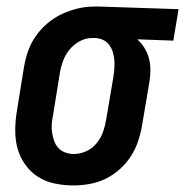

<svg xmlns="http://www.w3.org/2000/svg" viewBox="-20 -558 565 586"><path d="M204 8Q175 8 146.5 2Q118 -4 95 -19Q72 -34 56 -57Q40 -80 33 -107Q26 -134 26.5 -163.5Q27 -193 32 -222L53 -352Q57 -377 65.5 -401.5Q74 -426 89 -447.5Q104 -469 124.5 -486.5Q145 -504 168.5 -515Q192 -526 217 -532Q242 -538 267 -538Q271 -538 275 -538Q279 -538 283 -538L525 -530L509 -434L399 -438Q412 -426 421 -411.5Q430 -397 434.5 -380Q439 -363 439 -344.5Q439 -326 436 -308L414 -178Q410 -153 402 -128.5Q394 -104 380 -82Q366 -60 346 -42Q326 -24 302.5 -12.5Q279 -1 253.5 3.5Q228 8 204 8ZM206 -88Q225 -88 243.5 -96.5Q262 -105 275 -121Q288 -137 294.5 -155.5Q301 -174 304 -193L326 -323Q328 -336 329 -349Q330 -362 329 -374.5Q328 -387 324.5 -398.5Q321 -410 314 -420Q307 -430 296 -435.5Q285 -441 272 -442H267Q265 -442 263.5 -442Q262 -442 261 -442Q242 -442 224 -432.5Q206 -423 193 -407.5Q180 -392 173 -373.5Q166 -355 163 -337L142 -207Q139 -193 138 -179.5Q137 -166 139 -153Q141 -140 145.5 -127.5Q150 -115 158.5 -106Q167 -97 179.5 -92.5Q192 -88 206 -88Z"/></svg>

Font: Iosevka Curly Oblique
Style: Bold
Weight: 700
Italic angle: -9°
Monospace: yes
Designer: Belleve Invis
Foundry: Belleve Invis
Version: Version 11.1.0; ttfautohint (v1.8.3)